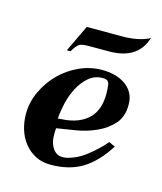

<svg xmlns="http://www.w3.org/2000/svg" viewBox="-65 -391 380 450"><g transform="rotate(15 124.5 -166.0)"><path d="M238 -175Q238 -146 222.5 -128.5Q207 -111 184 -100.5Q161 -90 135 -85.5Q109 -81 88 -78Q87 -69 87.5 -57.5Q88 -46 92.5 -36Q97 -26 105 -20.5Q113 -15 127 -17Q153 -22 177 -41Q201 -60 217 -79L232 -72Q206 -31 174.5 -11.5Q143 8 97 8Q76 8 60 -0.5Q44 -9 33 -23Q22 -37 16.5 -55Q11 -73 11 -92Q11 -121 23.5 -147.5Q36 -174 56 -194Q76 -214 102.5 -226Q129 -238 158 -238Q173 -238 187 -234.5Q201 -231 212.5 -223.5Q224 -216 231 -204Q238 -192 238 -175ZM108 -103Q143 -108 162 -128.5Q181 -149 181 -186Q181 -197 179.5 -208.5Q178 -220 164 -220Q144 -220 129.5 -207.5Q115 -195 105.5 -176.5Q96 -158 91.5 -137.5Q87 -117 86 -101ZM96 -326H182Q221 -326 247 -339L249 -340L247 -337L244 -329Q224 -284 161 -284H113Q96 -284 90 -280.5Q84 -277 77 -266L74 -261H65Z"/></g></svg>

Font: Lucien Schoenschriftv CAT
Style: Regular
Weight: 400
Designer: Lucian Bernhard 1928
Foundry: CAT-Fonts Peter Wiegel
Version: Version 1.000